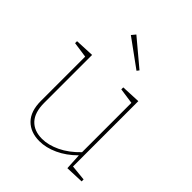

<svg xmlns="http://www.w3.org/2000/svg" viewBox="-214 -901 1037 1037"><g transform="rotate(45 304.0 -383.0)"><path d="M486 -26 576 -17V-2L471 2L466 -91Q418 -43 364.5 -18.5Q311 6 261 6Q193 6 153 -34.5Q113 -75 113 -154V-492L23 -505V-520L133 -525V-159Q133 -86 167 -49.5Q201 -13 262 -13Q310 -13 363.5 -38.5Q417 -64 466 -115V-492L376 -505V-520L486 -525ZM205 -749 224 -772 373 -647 363 -634Z"/></g></svg>

Font: Bitter Pro Thin
Style: Regular
Weight: 250
Designer: Sol Matas, and Bitter project Authors
Foundry: Sol Matas
Version: Version 1.010